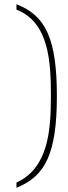

<svg xmlns="http://www.w3.org/2000/svg" viewBox="-20 -764 318 898"><path d="M57 90V114C191 61 246 -44 246 -315C246 -587 191 -693 57 -744V-719C210 -659 218 -474 218 -315C218 -156 207 21 57 90Z"/></svg>

Font: Noto Serif Georgian Thin
Style: Regular
Weight: 100
Designer: Monotype Design Team, Akaki Razmadze
Foundry: Google LLC
Version: Version 2.003